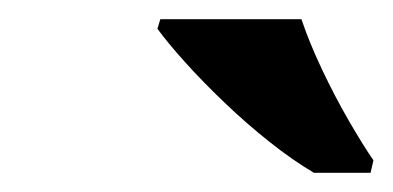

<svg xmlns="http://www.w3.org/2000/svg" viewBox="-20 -786 409 200"><path d="M307 -606Q285 -619 261 -638Q237 -657 214 -679Q191 -701 173 -721Q155 -741 144 -756L147 -766H294Q302 -742 315.5 -713.5Q329 -685 343.5 -660Q358 -635 369 -619L366 -606Z"/></svg>

Font: Noto Serif
Style: Italic
Weight: 400
Italic angle: -12°
Designer: Monotype Design Team
Foundry: Monotype Imaging Inc.
Version: Version 2.013